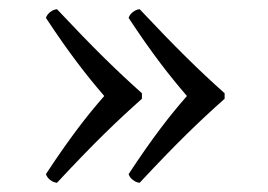

<svg xmlns="http://www.w3.org/2000/svg" viewBox="-20 -424 583 418"><path d="M207 -215C170 -173 132 -124 80 -45C83 -35 94 -27 104 -26C184 -112 234 -160 289 -209V-221C234 -270 184 -319 104 -404C94 -403 83 -395 80 -385C132 -306 170 -258 207 -215ZM387 -215C350 -173 312 -124 260 -45C263 -35 274 -27 284 -26C364 -112 414 -160 469 -209V-221C414 -270 364 -319 284 -404C274 -403 263 -395 260 -385C312 -306 350 -258 387 -215Z"/></svg>

Font: Libertinus Sans
Style: Regular
Weight: 400
Designer: Philipp H. Poll, Khaled Hosny
Foundry: Caleb Maclennan
Version: Version 7.050;RELEASE